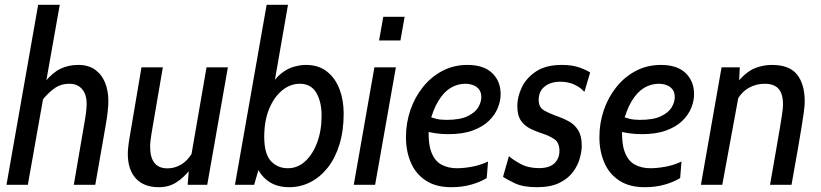

<svg xmlns="http://www.w3.org/2000/svg" viewBox="-20 -770 3422 800"><path d="M7 0 139 -750H229L96 0ZM287.5 0 329.5 -245Q335 -275 338 -297.5Q341 -320 341 -338Q341 -376.5 322 -398.8Q303 -421 268.5 -421Q233 -421 205.5 -401Q178 -381 153.5 -349L167.5 -429Q199 -467.5 232 -483.5Q265 -499.5 306 -499.5Q349 -499.5 376.8 -479.2Q404.5 -459 418 -425Q431.5 -391 431.5 -350Q431.5 -332 428.8 -305.8Q426 -279.5 420 -246L377 0Z M642 10Q579.5 10 546 -26.5Q512.5 -63 512.5 -129.5Q512.5 -141 514.5 -159.2Q516.5 -177.5 520.5 -200.5L569.5 -489.5H658.5L611.5 -215Q609 -199.5 607.2 -184.8Q605.5 -170 605.5 -159Q605.5 -68.5 678 -68.5Q707.5 -68.5 734.5 -84.2Q761.5 -100 781.5 -133.5L770 -61Q745.5 -30 714.5 -10Q683.5 10 642 10ZM762 0 767 -64.5 840.5 -489.5H929.5L843.5 0Z M1185 10Q1132 10 1096.8 -15.8Q1061.5 -41.5 1044.5 -88L1068.5 -102.5L1039 0H959L1091 -750H1180L1118 -394.5L1103 -403.5Q1125.5 -443.5 1152 -464.2Q1178.5 -485 1205.5 -492.2Q1232.5 -499.5 1255 -499.5Q1307.5 -499.5 1342.5 -471.8Q1377.5 -444 1394.8 -398Q1412 -352 1412 -297.5Q1412 -225.5 1394.5 -168.5Q1377 -111.5 1345.8 -71.8Q1314.5 -32 1273.2 -11Q1232 10 1185 10ZM1179.5 -69Q1220 -69 1251.5 -97.8Q1283 -126.5 1301.5 -176.2Q1320 -226 1320 -288.5Q1320 -345.5 1298 -383.2Q1276 -421 1229.5 -421Q1189.5 -421 1155.8 -393.5Q1122 -366 1101.5 -316.5Q1081 -267 1081 -200Q1081 -128.5 1108.8 -98.8Q1136.5 -69 1179.5 -69Z M1454 0 1540 -489.5H1629.5L1543 0ZM1559.5 -601.5 1577 -700H1666L1648.5 -601.5Z M1759.5 -287.5Q1779 -279.5 1797.2 -275Q1815.5 -270.5 1840 -270.5Q1896.5 -270.5 1928.2 -285.8Q1960 -301 1972.8 -323Q1985.5 -345 1985.5 -365Q1985.5 -385 1976.2 -397.2Q1967 -409.5 1951.5 -415.2Q1936 -421 1919 -421Q1886.5 -421 1858 -404Q1829.5 -387 1806.8 -350Q1784 -313 1769 -253L1767.5 -251.5Q1762 -179 1776.2 -139.2Q1790.5 -99.5 1819 -84.2Q1847.5 -69 1883.5 -69Q1912.5 -69 1947.5 -75.5Q1982.5 -82 2013.5 -97L2008 -28Q1981 -11.5 1943.5 -0.8Q1906 10 1860.5 10Q1796 10 1754 -17.8Q1712 -45.5 1691.8 -92.8Q1671.5 -140 1671.5 -198.5Q1671.5 -257.5 1690 -311.5Q1708.5 -365.5 1742.8 -408Q1777 -450.5 1824 -475Q1871 -499.5 1928 -499.5Q1995.5 -499.5 2030.8 -465.5Q2066 -431.5 2066 -377.5Q2066 -350.5 2054.5 -321.2Q2043 -292 2017.5 -267Q1992 -242 1950.2 -226.5Q1908.5 -211 1848 -211Q1820.5 -211 1794 -214.8Q1767.5 -218.5 1751.5 -225Z M2217 10Q2160.5 10 2126.2 -6Q2092 -22 2076 -33.5L2100.5 -119.5Q2115.5 -105.5 2148 -87.5Q2180.5 -69.5 2225.5 -69.5Q2269 -69.5 2290 -89.5Q2311 -109.5 2311 -141Q2311 -176 2289.5 -190.2Q2268 -204.5 2243 -212.5Q2216.5 -221 2191.8 -232.8Q2167 -244.5 2151.2 -266.5Q2135.5 -288.5 2135.5 -328.5Q2135.5 -366.5 2154.2 -406Q2173 -445.5 2213.8 -472.5Q2254.5 -499.5 2321 -499.5Q2364 -499.5 2393 -489.2Q2422 -479 2439 -468L2415 -387Q2399 -405.5 2373.2 -417.5Q2347.5 -429.5 2314 -429.5Q2275 -429.5 2249.8 -409.8Q2224.5 -390 2224.5 -353.5Q2224.5 -323 2247 -310Q2269.5 -297 2309 -283Q2330.5 -275.5 2352.5 -263Q2374.5 -250.5 2389.2 -227Q2404 -203.5 2404 -162.5Q2404 -141 2396.2 -111.8Q2388.5 -82.5 2368.5 -54.8Q2348.5 -27 2311.8 -8.5Q2275 10 2217 10Z M2565.5 -287.5Q2585 -279.5 2603.2 -275Q2621.5 -270.5 2646 -270.5Q2702.5 -270.5 2734.2 -285.8Q2766 -301 2778.8 -323Q2791.5 -345 2791.5 -365Q2791.5 -385 2782.2 -397.2Q2773 -409.5 2757.5 -415.2Q2742 -421 2725 -421Q2692.5 -421 2664 -404Q2635.5 -387 2612.8 -350Q2590 -313 2575 -253L2573.5 -251.5Q2568 -179 2582.2 -139.2Q2596.5 -99.5 2625 -84.2Q2653.5 -69 2689.5 -69Q2718.5 -69 2753.5 -75.5Q2788.5 -82 2819.5 -97L2814 -28Q2787 -11.5 2749.5 -0.8Q2712 10 2666.5 10Q2602 10 2560 -17.8Q2518 -45.5 2497.8 -92.8Q2477.5 -140 2477.5 -198.5Q2477.5 -257.5 2496 -311.5Q2514.5 -365.5 2548.8 -408Q2583 -450.5 2630 -475Q2677 -499.5 2734 -499.5Q2801.5 -499.5 2836.8 -465.5Q2872 -431.5 2872 -377.5Q2872 -350.5 2860.5 -321.2Q2849 -292 2823.5 -267Q2798 -242 2756.2 -226.5Q2714.5 -211 2654 -211Q2626.5 -211 2600 -214.8Q2573.5 -218.5 2557.5 -225Z M2900.5 0 2986.5 -489.5H3062.5L3056 -361L2989.5 0ZM3188.5 0Q3204 -88.5 3214 -146.5Q3224 -204.5 3230 -239.5Q3236 -274.5 3238.5 -293Q3241 -311.5 3241.8 -320Q3242.5 -328.5 3242.5 -334Q3242.5 -379 3224 -400Q3205.5 -421 3165.5 -421Q3130.5 -421 3099.8 -403.8Q3069 -386.5 3048 -348L3053 -428.5Q3091 -472 3125.2 -485.8Q3159.5 -499.5 3196.5 -499.5Q3269 -499.5 3301 -459.5Q3333 -419.5 3333 -347Q3333 -339.5 3332.2 -329.2Q3331.5 -319 3328.8 -299Q3326 -279 3320.2 -242.8Q3314.5 -206.5 3304.2 -147.8Q3294 -89 3278 0Z"/></svg>

Font: Cabin
Style: Italic
Weight: 400
Width: 4
Italic angle: -10°
Designer: Pablo Impallari
Foundry: Pablo Impallari. http://www.impallari.com Igino Marini. http://www.ikern.com
Version: Version 3.001